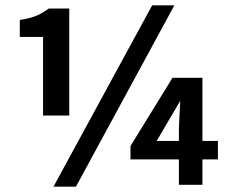

<svg xmlns="http://www.w3.org/2000/svg" viewBox="-20 -686 855 718"><path d="M239 -654H162L161 -653C130 -631 107 -620 58 -612L54 -611V-548H141V-254H239ZM180 12H264L632 -666H549ZM614 -241 654 -309 649 -209V-159H566ZM737 -159V-395H625L468 -140V-90H649V5H737V-90H795V-159Z"/></svg>

Font: Falling Sky
Style: Med
Weight: 500
Designer: Paul D. Hunt
Foundry: Adobe Systems Incorporated
Version: Version 1.02